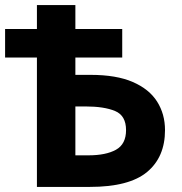

<svg xmlns="http://www.w3.org/2000/svg" viewBox="-20 -734 713 754"><path d="M125 0V-508H0V-620H125V-714H276V-620H460V-508H276V-440H336Q437 -440 501.5 -412Q566 -384 597 -335Q628 -286 628 -223Q628 -117 557.5 -58.5Q487 0 333 0ZM276 -124H327Q396 -124 435.5 -146Q475 -168 475 -223Q475 -280 432 -298Q389 -316 315 -316H276Z"/></svg>

Font: Noto IKEA Arabic
Style: Bold
Weight: 700
Designer: Monotype Design Team
Foundry: Monotype Imaging Inc.
Version: Version 1.200